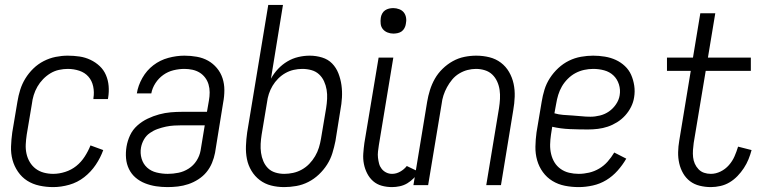

<svg xmlns="http://www.w3.org/2000/svg" viewBox="-20 -755 3128 783"><path d="M197 8Q168 8 140.5 2Q113 -4 91 -18Q69 -32 53.5 -54.5Q38 -77 31 -103Q24 -129 25 -157.5Q26 -186 30 -215L51 -340Q55 -365 62.5 -389Q70 -413 83.5 -435Q97 -457 116 -475.5Q135 -494 158.5 -506Q182 -518 207 -523Q232 -528 256 -528Q281 -528 304.5 -524.5Q328 -521 349 -511Q370 -501 386.5 -485.5Q403 -470 412 -449Q421 -428 423 -404.5Q425 -381 421 -356L420 -351H361V-355Q365 -379 360 -402.5Q355 -426 340.5 -442.5Q326 -459 303.5 -466.5Q281 -474 256 -474Q239 -474 220.5 -470Q202 -466 185.5 -456Q169 -446 155.5 -432Q142 -418 132.5 -401.5Q123 -385 117.5 -367Q112 -349 110 -331L89 -206Q86 -186 85 -166.5Q84 -147 88 -128.5Q92 -110 101.5 -94Q111 -78 125.5 -67Q140 -56 158.5 -51Q177 -46 197 -46Q221 -46 246 -54Q271 -62 291 -78Q311 -94 325.5 -116.5Q340 -139 349 -162L401 -143Q390 -112 370.5 -83Q351 -54 323.5 -32.5Q296 -11 262.5 -1.5Q229 8 197 8Z M663 8Q639 8 616 4.5Q593 1 571.5 -7.5Q550 -16 533 -30.5Q516 -45 506 -65.5Q496 -86 494 -109.5Q492 -133 496 -157Q500 -181 510.5 -203.5Q521 -226 540 -243Q559 -260 582 -271Q605 -282 629 -288.5Q653 -295 676.5 -297Q700 -299 723 -299H824L832 -345Q835 -362 835 -378.5Q835 -395 830.5 -410.5Q826 -426 816.5 -438.5Q807 -451 794 -459Q781 -467 765 -470.5Q749 -474 732 -474Q710 -474 687.5 -468.5Q665 -463 646 -449.5Q627 -436 614 -416Q601 -396 597 -374H538Q543 -406 560.5 -437Q578 -468 605.5 -489Q633 -510 666.5 -519Q700 -528 732 -528Q758 -528 783 -523.5Q808 -519 828.5 -507.5Q849 -496 864.5 -477.5Q880 -459 887.5 -436Q895 -413 895 -387.5Q895 -362 890 -336L857 -132Q853 -111 844.5 -90.5Q836 -70 822 -53Q808 -36 788.5 -23.5Q769 -11 748 -4Q727 3 705.5 5.5Q684 8 663 8ZM664 -46Q686 -46 708 -50.5Q730 -55 749.5 -67.5Q769 -80 781.5 -99.5Q794 -119 798 -141L815 -244H723Q707 -244 690 -243Q673 -242 656.5 -238.5Q640 -235 623 -229Q606 -223 591 -212.5Q576 -202 567 -186Q558 -170 555 -153Q551 -130 557.5 -108Q564 -86 580 -71.5Q596 -57 618.5 -51.5Q641 -46 664 -46Z M1139 8Q1111 8 1085.5 1.5Q1060 -5 1039.5 -20.5Q1019 -36 1005.5 -58.5Q992 -81 987 -106.5Q982 -132 983 -159.5Q984 -187 988 -215L1074 -735H1134L1085 -434Q1097 -456 1114 -474Q1131 -492 1152 -504.5Q1173 -517 1196.5 -522.5Q1220 -528 1243 -528Q1269 -528 1293.5 -520.5Q1318 -513 1334.5 -496Q1351 -479 1360 -456Q1369 -433 1372.5 -408Q1376 -383 1374.5 -357Q1373 -331 1368 -305L1348 -180Q1343 -155 1335.5 -130.5Q1328 -106 1314 -84Q1300 -62 1280.5 -43.5Q1261 -25 1237.5 -13Q1214 -1 1188.5 3.5Q1163 8 1139 8ZM1139 -46Q1157 -46 1175.5 -50Q1194 -54 1211 -63.5Q1228 -73 1241.5 -87Q1255 -101 1265 -118Q1275 -135 1280.5 -153Q1286 -171 1289 -189L1310 -314Q1313 -333 1314 -352Q1315 -371 1312 -389Q1309 -407 1301.5 -423.5Q1294 -440 1281 -452Q1268 -464 1250 -469Q1232 -474 1213 -474Q1195 -474 1177.5 -470Q1160 -466 1144 -457Q1128 -448 1114.5 -434.5Q1101 -421 1091.5 -405Q1082 -389 1076.5 -372Q1071 -355 1069 -338L1047 -206Q1044 -187 1043 -168.5Q1042 -150 1044.5 -132Q1047 -114 1054 -97.5Q1061 -81 1073 -69Q1085 -57 1102.5 -51.5Q1120 -46 1139 -46Z M1579 8Q1557 8 1537 2.5Q1517 -3 1502 -16Q1487 -29 1477.5 -47.5Q1468 -66 1464 -86.5Q1460 -107 1461.5 -128.5Q1463 -150 1466 -172L1524 -520H1584L1525 -163Q1523 -150 1521.5 -137Q1520 -124 1521.5 -111.5Q1523 -99 1526 -87.5Q1529 -76 1536.5 -66.5Q1544 -57 1555 -51.5Q1566 -46 1579 -46Q1596 -46 1612 -55Q1628 -64 1639 -78L1689 -54Q1679 -40 1667 -28Q1655 -16 1641 -7.5Q1627 1 1610.5 4.5Q1594 8 1579 8ZM1584 -618Q1572 -618 1560.5 -622.5Q1549 -627 1541.5 -636Q1534 -645 1532.5 -657.5Q1531 -670 1533 -683Q1534 -691 1538.5 -699.5Q1543 -708 1550.5 -713Q1558 -718 1566.5 -720Q1575 -722 1584 -722Q1596 -722 1608 -717.5Q1620 -713 1627 -704Q1634 -695 1636 -682.5Q1638 -670 1635 -657Q1634 -649 1629.5 -640.5Q1625 -632 1618 -627Q1611 -622 1602 -620Q1593 -618 1584 -618Z M1666 0 1722 -340Q1726 -364 1733.5 -388Q1741 -412 1753.5 -434Q1766 -456 1785 -474.5Q1804 -493 1826.5 -505.5Q1849 -518 1873.5 -523Q1898 -528 1922 -528Q1950 -528 1976 -521.5Q2002 -515 2022.5 -499.5Q2043 -484 2056 -461.5Q2069 -439 2074.5 -413.5Q2080 -388 2079 -360.5Q2078 -333 2073 -305L2023 0H1963L2015 -314Q2018 -333 2019 -351.5Q2020 -370 2017.5 -388Q2015 -406 2007.5 -422.5Q2000 -439 1987.5 -451Q1975 -463 1957.5 -468.5Q1940 -474 1921 -474Q1904 -474 1886.5 -469.5Q1869 -465 1852.5 -455Q1836 -445 1824 -430.5Q1812 -416 1803 -399.5Q1794 -383 1788.5 -366Q1783 -349 1781 -331L1726 0Z M2340 8Q2311 8 2283.5 2.5Q2256 -3 2233 -17Q2210 -31 2194 -53Q2178 -75 2170.5 -101.5Q2163 -128 2163.5 -157Q2164 -186 2168 -215L2189 -340Q2193 -365 2200.5 -389.5Q2208 -414 2222.5 -436.5Q2237 -459 2257 -477.5Q2277 -496 2300.5 -507.5Q2324 -519 2349.5 -523.5Q2375 -528 2399 -528Q2423 -528 2447 -524Q2471 -520 2491.5 -510.5Q2512 -501 2528.5 -485.5Q2545 -470 2554 -449.5Q2563 -429 2566.5 -405.5Q2570 -382 2566 -358Q2563 -338 2553.5 -319Q2544 -300 2529.5 -284Q2515 -268 2496.5 -256.5Q2478 -245 2458.5 -238.5Q2439 -232 2418.5 -229.5Q2398 -227 2378 -227Q2341 -227 2304 -228.5Q2267 -230 2232 -238L2227 -206Q2224 -186 2223.5 -166Q2223 -146 2227.5 -127Q2232 -108 2241.5 -92.5Q2251 -77 2266.5 -66Q2282 -55 2301 -50.5Q2320 -46 2340 -46Q2361 -46 2382.5 -51Q2404 -56 2423.5 -67.5Q2443 -79 2458 -96Q2473 -113 2485 -133L2534 -108Q2519 -82 2498.5 -59Q2478 -36 2452.5 -20.5Q2427 -5 2397.5 1.5Q2368 8 2340 8ZM2388 -279Q2407 -279 2427 -284Q2447 -289 2463.5 -300.5Q2480 -312 2492 -329.5Q2504 -347 2507 -366Q2511 -389 2504 -411Q2497 -433 2481.5 -447.5Q2466 -462 2444.5 -468Q2423 -474 2399 -474Q2381 -474 2362.5 -470Q2344 -466 2327 -457Q2310 -448 2295.5 -433.5Q2281 -419 2271.5 -402.5Q2262 -386 2256.5 -368Q2251 -350 2248 -331L2241 -293Q2258 -288 2276.5 -286.5Q2295 -285 2314 -284Q2333 -283 2351 -281Q2369 -279 2388 -279Z M2879 8Q2856 8 2833.5 2.5Q2811 -3 2794 -16Q2777 -29 2766 -48Q2755 -67 2750 -89Q2745 -111 2745.5 -134.5Q2746 -158 2750 -181L2797 -466H2700V-520H2806L2836 -701H2897L2867 -520H3042V-466H2858L2809 -172Q2807 -158 2806 -143Q2805 -128 2806.5 -114Q2808 -100 2813.5 -87.5Q2819 -75 2828.5 -65Q2838 -55 2851 -50.5Q2864 -46 2879 -46Q2899 -46 2918.5 -55.5Q2938 -65 2952.5 -81.5Q2967 -98 2975.5 -117.5Q2984 -137 2990 -157L3045 -143Q3040 -124 3032.5 -105.5Q3025 -87 3013.5 -69.5Q3002 -52 2987.5 -37Q2973 -22 2955.5 -11.5Q2938 -1 2918 3.5Q2898 8 2879 8Z"/></svg>

Font: Iosevka QP Light
Style: Italic
Weight: 300
Italic angle: -9°
Designer: Belleve Invis
Foundry: Belleve Invis
Version: Version 20.0.0; ttfautohint (v1.8.4)